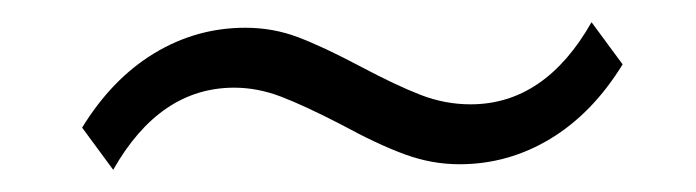

<svg xmlns="http://www.w3.org/2000/svg" viewBox="-20 -343 627 173"><path d="M54 -228Q81 -272 119 -295Q157 -318 201 -318Q226 -318 248.5 -309.5Q271 -301 305 -283Q337 -266 359 -257.5Q381 -249 404 -249Q471 -249 513 -323L541 -285Q514 -241 476 -218Q438 -195 394 -195Q369 -195 344.5 -204Q320 -213 287 -231Q254 -248 233 -256Q212 -264 191 -264Q124 -264 82 -190Z"/></svg>

Font: Niramit ExtraLight
Style: Italic
Weight: 200
Italic angle: -10°
Designer: Katatrad Aksorn Co.,Ltd.
Foundry: Cadson Demak Co.,Ltd.
Version: Version 1.000; ttfautohint (v1.6)